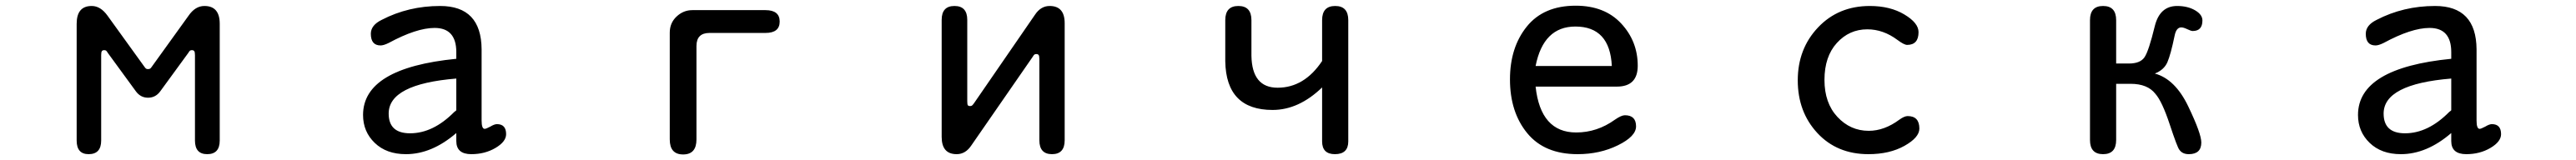

<svg xmlns="http://www.w3.org/2000/svg" viewBox="-20 -520 9040 562"><path d="M486.3 -286.1Q490.2 -280.3 492.7 -278.8Q495.1 -277.3 499 -277.3Q504.9 -277.3 507.3 -279.3Q509.8 -281.2 513.7 -287.1L641.6 -464.8Q665 -499 697.3 -499Q751 -499 751 -436.5V-26.4Q751 21.5 707 21.5Q664.1 21.5 664.1 -26.4V-326.2Q664.1 -336.9 661.6 -340.3Q659.2 -343.8 653.3 -343.8Q649.4 -343.8 647 -342.3Q644.5 -340.8 640.6 -334L543 -200.2Q526.4 -176.8 499.5 -176.8Q472.7 -176.8 456.1 -200.2L358.4 -334Q354.5 -340.8 352.1 -342.3Q349.6 -343.8 345.7 -343.8Q339.8 -343.8 337.4 -340.3Q335 -336.9 335 -326.2V-26.4Q335 21.5 291 21.5Q249 21.5 249 -26.4V-436.5Q249 -499 301.8 -499Q333 -499 357.4 -464.8L486.3 -286.1Z M1581.1 -52.7Q1495.1 21.5 1404.3 21.5Q1335.9 21.5 1294.9 -18.1Q1253.9 -57.6 1253.9 -116.2Q1253.9 -281.2 1581.1 -313.5V-336.9Q1581.1 -421.9 1504.9 -421.9Q1441.4 -421.9 1343.8 -369.1Q1326.2 -360.4 1315.4 -360.4Q1281.2 -360.4 1281.2 -401.4Q1281.2 -431.6 1319.3 -450.2Q1413.1 -499 1524.4 -499Q1668.9 -499 1669.9 -346.7V-96.7Q1669.9 -67.4 1680.7 -67.4Q1685.5 -67.4 1700.2 -75.2Q1714.8 -84 1723.6 -84Q1755.9 -84 1755.9 -48.8Q1755.9 -22.5 1718.8 -0.5Q1681.6 21.5 1633.8 21.5Q1581.1 21.5 1581.1 -24.4V-52.7ZM1581.1 -244.1Q1343.8 -224.6 1343.8 -121.1Q1343.8 -51.8 1418.9 -51.8Q1500 -51.8 1574.2 -127Q1581.1 -131.8 1581.1 -132.8V-244.1Z M2330.1 -405.3Q2330.1 -439.5 2354 -461.9Q2377.9 -484.4 2409.2 -484.4H2666Q2715.8 -484.4 2715.8 -444.3Q2715.8 -404.3 2666 -404.3H2469.7Q2423.8 -404.3 2423.8 -358.4V-30.3Q2423.8 22.5 2377 22.5Q2330.1 22.5 2330.1 -30.3V-405.3Z M3627 -312.5Q3627 -323.2 3624.5 -326.7Q3622.1 -330.1 3616.2 -330.1Q3612.3 -330.1 3609.9 -328.6Q3607.4 -327.1 3603.5 -320.3L3388.7 -9.8Q3368.2 21.5 3336.9 21.5Q3284.2 21.5 3284.2 -39.1V-450.2Q3284.2 -499 3329.1 -499Q3374 -499 3374 -450.2V-164.1Q3374 -153.3 3376 -150.4Q3377.9 -147.5 3383.8 -147.5Q3387.7 -147.5 3390.1 -148.9Q3392.6 -150.4 3397.5 -157.2L3611.3 -467.8Q3631.8 -499 3663.1 -499Q3715.8 -499 3715.8 -438.5V-27.3Q3715.8 21.5 3671.4 21.5Q3627 21.5 3627 -27.3V-312.5Z M4619.1 -212.9Q4537.1 -133.8 4445.3 -133.8Q4282.2 -133.8 4279.3 -304.7V-449.2Q4279.3 -499 4325.2 -499Q4371.1 -499 4371.1 -449.2V-324.2Q4373 -211.9 4462.9 -211.9Q4556.6 -211.9 4619.1 -305.7V-449.2Q4619.1 -499 4665 -499Q4710.9 -499 4710.9 -449.2V-23.4Q4710.9 21.5 4664.1 21.5Q4619.1 21.5 4619.1 -23.4V-212.9Z M5368.2 -215.8Q5385.7 -54.7 5510.7 -54.7Q5584 -54.7 5646.5 -99.6Q5668.9 -115.2 5681.6 -115.2Q5720.7 -115.2 5720.7 -76.2Q5720.7 -41 5657.2 -9.8Q5593.8 21.5 5515.6 21.5Q5399.4 21.5 5338.9 -52.2Q5278.3 -126 5278.3 -241.2Q5278.3 -353.5 5337.4 -426.8Q5396.5 -500 5508.8 -500Q5610.4 -500 5668.5 -437.5Q5726.6 -375 5726.6 -289.1Q5726.6 -215.8 5653.3 -215.8H5368.2ZM5368.2 -288.1H5635.7Q5628.9 -426.8 5507.8 -426.8Q5395.5 -426.8 5368.2 -288.1Z M6541 -499Q6612.3 -499 6662.1 -469.2Q6711.9 -439.5 6711.9 -407.2Q6711.9 -362.3 6671.9 -362.3Q6661.1 -362.3 6637.7 -379.9Q6587.9 -417 6532.2 -417Q6468.8 -417 6425.3 -369.1Q6381.8 -321.3 6381.8 -239.3Q6381.8 -158.2 6427.2 -109.4Q6472.7 -60.5 6537.1 -60.5Q6591.8 -60.5 6644.5 -99.6Q6662.1 -112.3 6673.8 -112.3Q6714.8 -112.3 6714.8 -68.4Q6714.8 -37.1 6662.6 -7.8Q6610.4 21.5 6536.1 21.5Q6425.8 21.5 6356.9 -52.7Q6288.1 -127 6288.1 -237.8Q6288.1 -348.6 6359.4 -423.8Q6430.7 -499 6541 -499Z M7405.3 -296.9H7450.2Q7489.3 -296.9 7504.4 -318.4Q7519.5 -339.8 7541 -428.7Q7558.6 -499 7619.1 -499Q7656.2 -499 7682.1 -483.9Q7708 -468.8 7708 -448.2Q7708 -411.1 7673.8 -411.1Q7668 -411.1 7654.8 -417.5Q7641.6 -423.8 7633.8 -423.8Q7616.2 -423.8 7610.4 -394.5Q7596.7 -328.1 7585 -301.3Q7573.2 -274.4 7541 -261.7Q7612.3 -242.2 7658.2 -146.5Q7704.1 -50.8 7704.1 -19.5Q7704.1 21.5 7660.2 21.5Q7637.7 21.5 7627 5.9Q7620.1 -2 7593.3 -83Q7566.4 -164.1 7543 -190.4Q7515.6 -225.6 7456.1 -225.6H7405.3V-28.3Q7405.3 21.5 7359.4 21.5Q7313.5 21.5 7313.5 -28.3V-449.2Q7313.5 -499 7359.4 -499Q7405.3 -499 7405.3 -449.2V-296.9Z M8581.1 -52.7Q8495.1 21.5 8404.3 21.5Q8335.9 21.5 8294.9 -18.1Q8253.9 -57.6 8253.9 -116.2Q8253.9 -281.2 8581.1 -313.5V-336.9Q8581.1 -421.9 8504.9 -421.9Q8441.4 -421.9 8343.8 -369.1Q8326.2 -360.4 8315.4 -360.4Q8281.2 -360.4 8281.2 -401.4Q8281.2 -431.6 8319.3 -450.2Q8413.1 -499 8524.4 -499Q8668.9 -499 8669.9 -346.7V-96.7Q8669.9 -67.4 8680.7 -67.4Q8685.5 -67.4 8700.2 -75.2Q8714.8 -84 8723.6 -84Q8755.9 -84 8755.9 -48.8Q8755.9 -22.5 8718.8 -0.5Q8681.6 21.5 8633.8 21.5Q8581.1 21.5 8581.1 -24.4V-52.7ZM8581.1 -244.1Q8343.8 -224.6 8343.8 -121.1Q8343.8 -51.8 8418.9 -51.8Q8500 -51.8 8574.2 -127Q8581.1 -131.8 8581.1 -132.8V-244.1Z"/></svg>

Font: jf-openhuninn-1.0
Style: Regular
Weight: 400
Designer: [Kosugi Maru]
      Designed by Motoya company      

      [Varela Round]
      Joe Prince(Latin component); Avraham Co
Foundry: justfont CO.,LTD.
Version: 1.0